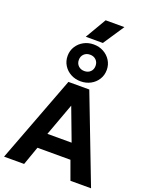

<svg xmlns="http://www.w3.org/2000/svg" viewBox="-215 -1346 1145 1457"><g transform="rotate(20 357.0 -618.0)"><path d="M6 0 271 -700H439.5L708.5 0H542L487.5 -150H221L168 0ZM256 -275H451.5L352.5 -538ZM355.5 -735.5Q311.5 -735.5 275.8 -754.8Q240 -774 218.8 -807.8Q197.5 -841.5 197.5 -884.5Q197.5 -926.5 218.8 -960.2Q240 -994 275.8 -1013.5Q311.5 -1033 355.5 -1033Q399.5 -1033 435.2 -1013.5Q471 -994 492.2 -960.2Q513.5 -926.5 513.5 -884.5Q513.5 -841.5 492.2 -807.8Q471 -774 435.2 -754.8Q399.5 -735.5 355.5 -735.5ZM355.5 -818.5Q385.5 -818.5 404.2 -836.8Q423 -855 423 -884.5Q423 -913.5 404.2 -932Q385.5 -950.5 355.5 -950.5Q326 -950.5 307 -932Q288 -913.5 288 -884.5Q288 -855 307 -836.8Q326 -818.5 355.5 -818.5ZM277.5 -1067 376.5 -1236H528L415.5 -1067Z"/></g></svg>

Font: Geologica Cursive SemiBold
Style: Regular
Weight: 600
Designer: Sindre Bremnes, Frode Helland
Foundry: Monokrom Skriftforlag AS
Version: Version 1.010;gftools[0.9.28]